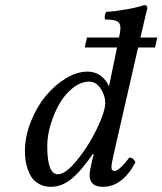

<svg xmlns="http://www.w3.org/2000/svg" viewBox="-20 -718 633 748"><path d="M164.1 -148.9Q164.1 -39.1 205.1 -39.1Q235.4 -39.1 280 -93.8Q324.7 -148.4 356.9 -215.1Q389.2 -281.7 390.1 -316.9Q390.1 -344.7 372.6 -372.3Q355 -399.9 327.1 -399.9Q294.9 -399.9 263.9 -375.5Q232.9 -351.1 211.7 -314Q190.4 -276.9 177.2 -232.7Q164.1 -188.5 164.1 -148.9ZM77.1 -128.9Q77.1 -186 99.9 -243.4Q122.6 -300.8 157.5 -343.3Q192.4 -385.7 236.1 -412.4Q279.8 -439 320.8 -439Q350.6 -439 372.3 -422.9Q394 -406.7 403.8 -382.8H404.8L436 -533.2H310.1L318.8 -571.8H443.8Q449.2 -595.2 449.2 -608.9Q449.2 -628.9 435.5 -635.5Q421.9 -642.1 389.2 -642.1Q384.8 -656.7 394 -671.9Q425.8 -673.3 472.9 -681.6Q520 -689.9 541 -698.2Q554.2 -698.2 554.2 -686Q553.7 -684.6 550.5 -671.4Q547.4 -658.2 541.5 -633.5Q535.6 -608.9 529.8 -583L526.9 -571.8H592.8L584 -533.2H518.1L423.8 -121.1Q414.1 -78.6 414.1 -66.9Q414.1 -58.6 418 -55.2Q421.9 -51.8 425.8 -51.8Q443.8 -51.8 483.9 -104Q500 -104 507.8 -85.9Q457 9.8 380.9 9.8Q329.1 9.8 329.1 -36.1Q329.1 -51.3 338.9 -92.8L345.2 -116.2L341.8 -118.2Q295.4 -50.8 257.8 -20.5Q220.2 9.8 178.2 9.8Q154.3 9.8 135.7 0.5Q117.2 -8.8 106.4 -22.9Q95.7 -37.1 88.9 -56.4Q82 -75.7 79.6 -93Q77.1 -110.4 77.1 -128.9Z"/></svg>

Font: Common Serif News
Style: Italic
Weight: 450
Italic angle: -12°
Designer: Philipp H. Poll, Khaled Hosny
Foundry: Stefan Peev, Context Ltd.
Version: Version 1.026